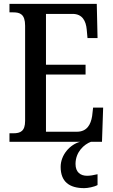

<svg xmlns="http://www.w3.org/2000/svg" viewBox="-20 -734 586 994"><path d="M29 0H395C342 14 294 68 294 130C294 206 338 240 416 240C434 240 467 234 485 224V168C464 173 446 176 431 176C397 176 371 158 371 115C371 52 416 13 451 0H508L514 -177H462L457 -133C450 -89 430 -52 378 -52H218V-348H423V-399H218V-662H356C406 -662 425 -626 429 -581L433 -537H485L481 -714H29V-670H49C83 -670 110 -661 110 -601V-108C110 -55 86 -44 49 -44H29Z"/></svg>

Font: Noto Serif Hebrew Condensed Medium
Style: Regular
Weight: 500
Width: 3
Designer: Monotype Design Team
Foundry: Monotype Imaging Inc.
Version: Version 2.004